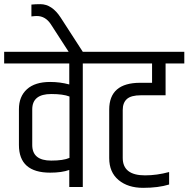

<svg xmlns="http://www.w3.org/2000/svg" viewBox="-44 -899 906 923"><path d="M202 -447Q111 -447 111 -373V-202Q111 -127 202 -127Q261 -127 290 -140V-435Q260 -447 202 -447ZM289 -594H-24V-650H450V-594H354V0H289V-82Q253 -69 197 -69Q47 -69 47 -202V-374Q47 -435 85.5 -470Q124 -505 197 -505Q245 -505 289 -493Z M107 -877Q125 -879 150 -879Q206 -879 248 -814L354 -650H286L200 -783Q174 -822 133 -822Q123 -822 107 -820Z M546 -370V-140Q546 -56 653 -56Q710 -56 769 -72V-12Q717 4 644 4Q571 4 526 -33.5Q481 -71 481 -139V-372Q481 -501 630 -501H687V-594H402V-650H842V-594H752V-441H634Q586 -441 566 -423Q546 -405 546 -370Z"/></svg>

Font: Khand
Style: Regular
Weight: 400
Designer: Devanagari: Sanchit Sawaria, Jyotish Sonowal; Latin: Satya Rajpurohit
Foundry: Indian Type Foundry
Version: Version 1.101;PS 1.0;hotconv 1.0.78;makeotf.lib2.5.61930; tt